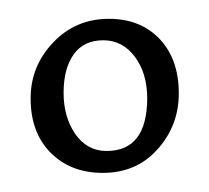

<svg xmlns="http://www.w3.org/2000/svg" viewBox="-20 -649 223 205"><path d="M47.9 -549.8Q47.9 -524.4 60.1 -506.3Q72.8 -487.8 93.8 -487.8Q136.7 -487.8 137.2 -543.5Q137.2 -570.8 124 -588.4Q110.8 -606 90.3 -606Q69.3 -606 58.6 -590.8Q47.9 -575.7 47.9 -549.8ZM150.9 -606.9Q170.9 -585.4 170.9 -549.3Q170.9 -514.6 147.9 -489.3Q125.5 -464.4 89.8 -464.4Q55.2 -464.4 33.7 -486.3Q12.7 -507.8 12.7 -543.9Q12.7 -578.6 37.1 -604Q61 -628.9 96.2 -628.9Q130.4 -628.9 150.9 -606.9Z"/></svg>

Font: Neuton Cursive
Style: Regular
Weight: 500
Designer: Brian M Zick
Version: Version 1.43